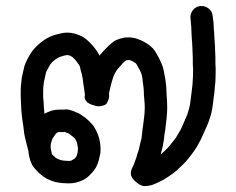

<svg xmlns="http://www.w3.org/2000/svg" viewBox="-20 -535 798 648"><path d="M199 -90.2 195.7 -89.2Q186.1 -89.2 178.9 -89.2Q177.9 -89.2 177 -89.2Q174.1 -87.8 171.7 -86.8Q169.8 -84.9 167.9 -83Q162.1 -74.8 157.8 -68.1Q154.9 -61.9 153 -55.2Q151.1 -48.9 151.1 -45.1Q151.1 -37.9 151.1 -34.1Q152 -27.8 154 -21.1Q154 -18.2 154.9 -14.9Q156.8 -12 162.1 -8.2Q167.9 -1.9 172.9 0.5Q177.9 2.9 183.7 4.8Q191.8 7.2 196.6 7.2Q203.8 8.2 211 8.2Q216.8 8.2 219.7 7.2Q223 6.2 225.9 3.8Q228.8 2.9 233.1 -1L237.9 -7.2Q238.8 -10.1 240.8 -15.8Q242.7 -22.1 242.7 -27.8Q243.6 -33.1 242.7 -36.9Q242.7 -40.8 240.8 -48Q239.8 -54.2 237.9 -58Q236 -62.8 233.1 -67.1Q230.7 -69.1 226.9 -72.9Q219.7 -78.2 213.9 -83Q211 -84.9 209.1 -85.9L201.9 -87.8Q201 -89.2 199 -90.2ZM221.1 -162.1Q224.9 -161.2 227.8 -160.2L235 -156.8Q247 -153 259 -143.9Q268.1 -138.1 275.8 -130.9Q286.8 -120.9 295 -110.8Q300.7 -102.2 306 -91.1Q311.8 -80.1 315.1 -66.2Q318 -54.2 318.9 -43.2Q319.9 -32.1 318.9 -19.2Q317 -8.2 313.7 4.8Q309.8 18.2 305 27.8Q298.8 39.8 286.8 51.8Q274.8 65.2 261.9 71.9Q248.9 78.2 236.9 81.1Q224.9 83.9 211 83.9Q200 83.9 190.9 83Q179.9 82 165.9 79.1Q151.1 74.8 137.6 68.1Q123.7 60 110.8 48Q96.9 35 88.7 22.1Q82 9.1 78.7 -6.2Q76.7 -15.8 75.8 -24.9Q75.8 -25.9 75.8 -26.9Q73.9 -30.2 73.9 -33.1L71.9 -40.8Q69.1 -49.9 66.7 -60.9Q63.8 -71.9 61.9 -83Q60 -95 59 -107Q57.1 -118.9 54.7 -136.2Q52.8 -154 51.8 -165.9Q50.8 -177.9 50.8 -189Q49.9 -201 49.9 -211Q49.9 -220.1 49.9 -230.2Q49.9 -240.8 51.8 -256.1Q52.8 -272.9 56.1 -284.9Q58 -293 60 -301.2Q61.9 -313.2 66.7 -322.8Q71 -332.9 78.7 -346.8Q86.8 -361.2 96.9 -372.2Q107 -383.2 119.4 -393Q131.9 -402.9 144.8 -409.1Q157.8 -415.8 176 -420.1Q193.8 -424.9 206.7 -424.9Q222.1 -424.9 236.9 -420.1Q248 -416.8 259 -411Q271 -403.8 283 -391.8Q294 -380.8 304.1 -366.9Q311.8 -355.9 316.1 -346.8Q318 -350.1 318.9 -351.1Q329 -363.1 342 -376Q356.8 -390.9 368.8 -398.1Q382.7 -404.8 400 -408.2Q418.7 -410.1 436 -406.2Q447 -401.9 456.1 -399Q464.7 -395.2 478.7 -386.1Q498.8 -373.1 508.9 -353Q515.1 -342 518 -336.2Q521.8 -328.1 525.7 -318.9Q530.9 -307.9 532.9 -295Q534.8 -284.9 537.6 -270Q540 -255.2 541 -242.2Q541 -232.1 542 -221.1Q542.9 -208.2 543.9 -189Q544.8 -168.8 543.9 -155.9Q542.9 -144.8 542 -133.8Q541 -124.2 539.1 -108.9Q537.6 -94 535.7 -84.9Q534.8 -77.2 533.8 -69.1Q532.9 -60 530.9 -50.8Q530 -43.2 527.1 -32.1Q524.7 -22.1 522.8 -15.8V-13.9Q530 -20.1 533.8 -24Q541 -30.2 548 -38.1Q554.9 -46 565 -59Q575.1 -71 578.9 -79.1Q583.7 -87.8 589.9 -97.8Q594.7 -107.9 601.2 -123Q607.7 -138.1 612 -148.2Q614.9 -156.8 617.7 -166.9Q621.1 -177.9 623 -195.2Q625.9 -214.9 626.9 -225.9Q628.8 -237.9 629.7 -249.9Q630.7 -260 631.2 -276Q631.7 -292.1 631.7 -300.2Q631.7 -308.9 630.7 -318.9Q630.7 -330 630.7 -341Q630.7 -350.1 629.7 -362.1Q629.7 -374.1 628.8 -381.8Q628.8 -390.9 627.8 -398.1Q627.8 -403.8 626.9 -412Q626.9 -421.1 625.9 -432.1Q625.9 -442.2 624.9 -450.8L623 -472.9Q621.1 -487.8 630.9 -500.5Q640.8 -513.2 656.4 -514.6Q671.9 -516.1 684.4 -506Q696.9 -495.9 697.8 -480.1L700.7 -458Q700.7 -448 701.7 -436Q703.1 -425.9 703.1 -416.8Q704.1 -408.2 704.1 -401Q704.1 -395.2 705 -387.1Q706 -378.9 706 -365.9Q707 -352 707 -341Q707 -331.9 707 -321.8Q707.9 -310.8 707.9 -302.2Q707.9 -291.1 707.4 -272.7Q707 -254.2 705 -240.8Q704.1 -230.2 703.1 -218.2Q700.7 -204.8 698.8 -185.1Q695.9 -162.1 692.1 -148.2Q687.8 -133.8 683 -120.9Q677.7 -108.9 670.3 -91.8Q662.8 -74.8 657.1 -62.8Q650.8 -51.8 645.1 -40.8Q637.9 -28.8 625.9 -12.9Q613.9 2.9 604.8 12.9Q594.7 23 586.1 31.2Q577 40.8 562.4 51.3Q547.7 61.9 537.6 68.1Q528.1 73.9 518.9 78.2Q510.8 82 504.1 84.9Q487.8 93 466.7 93Q451.8 92.1 432.9 73.6Q413.9 55.2 426.9 30.2Q429.7 24.9 431.7 20.1Q435 12 437.9 2.9Q440.8 -3.8 443.6 -15.8Q448 -26.9 448.9 -32.1Q450.8 -38.8 452.8 -48.9Q454.7 -59 457.1 -65.2Q458 -71.9 459 -79.1Q460 -87.8 460.9 -96.9Q461.9 -105 463.8 -118Q465.7 -131.9 466.7 -142Q468.1 -151.1 468.1 -160.2Q469.1 -168.8 468.1 -186.1Q466.7 -203.8 465.7 -214.9Q465.7 -226.9 464.7 -236.9Q463.8 -247 461.9 -259Q460.9 -271.9 459 -280.1Q458 -284.9 456.1 -289.2Q453.7 -295 450.8 -300.2Q447 -307 440.8 -318Q439.8 -319.9 437.9 -321.8Q429.7 -327.1 425.9 -329Q422.1 -330.9 414.9 -332.9Q413.9 -332.9 411 -331.9Q406.7 -331.9 404.8 -330.9Q401.9 -329 394.7 -321.8Q386.1 -312.2 377.9 -303.1Q371.7 -295 368.8 -289.2Q365 -283 362.1 -274.8Q358.8 -265.2 355.9 -254.2Q353 -240.8 347.7 -220.1Q347.7 -219.2 348.2 -217Q348.7 -214.9 348.2 -209.4Q347.7 -203.8 346.3 -199.5Q344.8 -195.2 342 -189.2Q339.1 -183.2 333.1 -180.6Q327.1 -177.9 318 -176.5Q308.9 -175.1 295.9 -179.9Q278.7 -184.2 271.7 -193Q264.7 -201.9 265.7 -208.2L266.7 -214.9Q264.7 -225.9 263.8 -236Q262.8 -245.1 260.9 -255.2Q260 -265.2 258 -274.8Q257.1 -283.9 252.8 -295.9Q250.8 -307 248.9 -312.2Q247 -316.1 241.7 -322.8Q236 -331.9 228.8 -338.1Q224.9 -342.9 222.1 -343.9Q217.7 -346.8 212.9 -348.2Q210.1 -349.2 207.7 -349.2Q203.8 -349.2 194.7 -346.8Q183.7 -343.9 177.7 -341Q171.7 -338.1 165.2 -333.1Q158.8 -328.1 153.7 -322.5Q148.7 -317 144.8 -308.9Q139.1 -298.8 136.7 -294Q134.8 -290.2 133.8 -283.9Q131.9 -275.8 130 -266.2Q128.1 -260 127.1 -249.9Q125.7 -236.9 125.7 -228.8Q125.7 -220.1 125.7 -211Q125.7 -202.9 127.1 -192.8Q127.1 -183.2 128.1 -172.2Q129 -163.1 130 -151.1Q132.9 -153 137.6 -154.9Q146.8 -159.2 155.9 -162.1Q167.9 -165 178.9 -165Q184.7 -165 193.8 -165L202.9 -165.9Q212 -165.9 221.1 -162.1Z"/></svg>

Font: Namteng
Style: Regular
Weight: 400
Designer: Khon Soe Zaw Thu
Foundry: MPUA
Version: Version 1.03 June 17, 2016